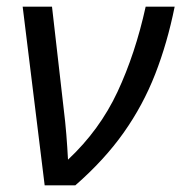

<svg xmlns="http://www.w3.org/2000/svg" viewBox="-20 -556 544 576"><path d="M114 0 48 -536H136L171 -230Q176 -190 179 -152.5Q182 -115 184 -77Q279 -166 332.5 -280.5Q386 -395 417 -536H504Q482 -427 445.5 -333.5Q409 -240 351 -158Q293 -76 206 0Z"/></svg>

Font: Noto Sans IKEA
Style: Italic
Weight: 400
Italic angle: -12°
Designer: Monotype Design Team
Foundry: Monotype Imaging Inc.
Version: Version 2.001